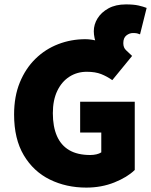

<svg xmlns="http://www.w3.org/2000/svg" viewBox="-20 -840 686 872"><path d="M372 12Q281 12 206.5 -24.5Q132 -61 88 -135Q44 -209 44 -320Q44 -402 70 -465.5Q96 -529 141 -573Q186 -617 244.5 -639.5Q303 -662 368 -662Q382 -662 398 -659.5Q414 -657 438 -652L426 -628Q413 -650 409.5 -667Q406 -684 406 -698Q406 -729 423 -756.5Q440 -784 472.5 -802Q505 -820 552 -820Q587 -820 609 -815Q631 -810 646 -804L616 -684Q609 -687 602.5 -688.5Q596 -690 584 -690Q568 -690 554 -679Q540 -668 540 -644Q540 -623 553 -611.5Q566 -600 580 -586L490 -476Q466 -493 439.5 -503.5Q413 -514 374 -514Q330 -514 295 -491.5Q260 -469 240 -427Q220 -385 220 -326Q220 -265 238.5 -222.5Q257 -180 294.5 -158Q332 -136 390 -136Q404 -136 417.5 -139Q431 -142 440 -148V-238H344V-378H592V-68Q558 -35 499.5 -11.5Q441 12 372 12Z"/></svg>

Font: Source Sans 3 Black
Style: Regular
Weight: 900
Designer: Paul D. Hunt
Foundry: Adobe
Version: Version 3.046;hotconv 1.0.118;makeotfexe 2.5.65603